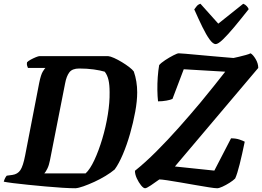

<svg xmlns="http://www.w3.org/2000/svg" viewBox="-35 -1003 1396 1023"><path d="M367 0Q341 0 298.5 -2.5Q256 -5 208 -9.5Q160 -14 114 -18.5Q68 -23 33.5 -27.5Q-1 -32 -15 -35Q-12 -46 -7.5 -54.5Q-3 -63 1 -67L31 -71Q59 -75 73.5 -96.5Q88 -118 99 -175L174 -562Q183 -606 193.5 -622.5Q204 -639 207 -641H114Q112 -645 109.5 -653Q107 -661 109 -671Q115 -678 129 -685.5Q143 -693 156.5 -698.5Q170 -704 176 -704H541Q553 -703 573 -694Q593 -685 614.5 -672Q636 -659 653.5 -645.5Q671 -632 678 -622Q687 -596 691.5 -568Q696 -540 696 -511Q696 -465 685.5 -407.5Q675 -350 658 -290.5Q641 -231 619.5 -180.5Q598 -130 576 -100Q556 -83 527 -65.5Q498 -48 467.5 -34Q437 -20 410 -10.5Q383 -1 367 0ZM201 -79H421Q445 -101 468 -150.5Q491 -200 510 -263.5Q529 -327 539.5 -392.5Q550 -458 549 -512Q549 -551 543 -577Q537 -603 523 -621Q500 -628 464.5 -633Q429 -638 387 -638Q350 -638 334.5 -617.5Q319 -597 312 -559L231 -148Q226 -122 217 -104Q208 -86 201 -79ZM738 0Q729 0 716.5 -15.5Q704 -31 694 -52.5Q684 -74 684 -93Q738 -136 798 -196Q858 -256 918.5 -324Q979 -392 1035 -459Q1071 -503 1104.5 -544.5Q1138 -586 1165 -621L944 -634L884 -476Q874 -471 852 -467Q830 -463 807 -463Q804 -489 803.5 -523.5Q803 -558 805.5 -592.5Q808 -627 813 -656Q823 -668 845 -682.5Q867 -697 888.5 -708Q910 -719 917 -719Q925 -719 953.5 -716.5Q982 -714 1020.5 -710.5Q1059 -707 1098 -703.5Q1137 -700 1167.5 -697.5Q1198 -695 1209 -694Q1219 -696 1238 -700.5Q1257 -705 1275 -710Q1293 -715 1300 -719Q1313 -712 1327 -688.5Q1341 -665 1341 -641L897 -116L1107 -94L1196 -266Q1222 -266 1241 -259.5Q1260 -253 1269 -248Q1255 -180 1242 -128Q1229 -76 1218 -52Q1207 -41 1188 -29Q1169 -17 1150.5 -8.5Q1132 0 1122 0Q1110 0 1078.5 -5Q1047 -10 1006.5 -17Q966 -24 926 -31Q886 -38 855.5 -42.5Q825 -47 814 -47Q792 -31 769 -15.5Q746 0 738 0ZM1114 -768Q1100 -768 1082 -792.5Q1064 -817 1043.5 -859Q1023 -901 1000 -953Q1006 -961 1013 -970Q1020 -979 1033 -983L1128 -877L1261 -983Q1272 -979 1280 -970Q1288 -961 1290 -954Q1249 -902 1214 -860Q1179 -818 1153 -793Q1127 -768 1114 -768Z"/></svg>

Font: Texturina 72pt 72pt ExtraBold
Style: Italic
Weight: 800
Italic angle: -11°
Designer: Guillermo Torres Carreño
Foundry: Omnibus-Type
Version: Version 1.002; ttfautohint (v1.8.3)